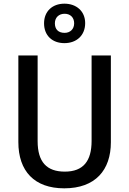

<svg xmlns="http://www.w3.org/2000/svg" viewBox="-20 -1016 704 1046"><path d="M331 -781C397 -781 444 -823 444 -890C444 -955 396 -996 331 -996C265 -996 220 -954 220 -889C220 -822 265 -781 331 -781ZM332 -837C297 -837 279 -857 279 -889C279 -921 301 -941 332 -941C363 -941 384 -921 384 -889C384 -857 362 -837 332 -837ZM584 -241V-714H479V-248C479 -139 434 -81 333 -81C235 -81 185 -133 185 -247V-714H80V-242C80 -84 167 10 330 10C500 10 584 -90 584 -241Z"/></svg>

Font: Noto Sans Gujarati SemiCondensed Medium
Style: Regular
Weight: 500
Width: 4
Designer: Jelle Bosma - Monotype Design Team, Universal Thirst
Foundry: Monotype Imaging Inc.
Version: Version 2.106